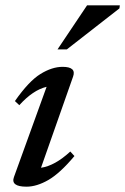

<svg xmlns="http://www.w3.org/2000/svg" viewBox="-20 -690 470 721"><path d="M32.5 -25.5 155 -364Q104 -352 52.5 -295L36 -310.5Q88.5 -385.5 132 -412.2Q175.5 -439 215 -439Q267.5 -439 254.5 -402.5L134 -60Q186 -67.5 244 -121L259.5 -104Q205.5 -39.5 161.8 -14.2Q118 11 79.5 11Q19 11 32.5 -25.5ZM196 -504.5 307 -670H430L428.5 -658.5L231 -504.5Z"/></svg>

Font: Newsreader Text Medium
Style: Italic
Weight: 500
Italic angle: -17°
Designer: Hugues Gentile
Foundry: Production Type
Version: Version 1.001